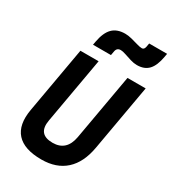

<svg xmlns="http://www.w3.org/2000/svg" viewBox="-225 -1061 1060 1187"><g transform="rotate(30 305.0 -467.5)"><path d="M263.2 9.8Q139.6 9.8 86.7 -49.1Q33.7 -107.9 53.7 -222.7L136.7 -693.4H266.6L183.6 -222.7Q164.1 -114.3 271.5 -114.3Q370.1 -114.3 389.6 -222.7L472.7 -693.4H602.5L519.5 -222.7Q499.5 -107.9 434.6 -49.1Q369.6 9.8 263.2 9.8ZM185.5 -764.6 189.9 -789.1Q202.6 -858.9 234.9 -891.1Q267.1 -923.3 324.7 -923.3Q346.7 -923.3 372.3 -916.7Q397.9 -910.2 420.9 -903.3Q443.8 -896.5 457.5 -896.5Q473.6 -896.5 478 -919.4L482.4 -944.8H610.4L606 -920.4Q594.2 -853 564.7 -822Q535.2 -791 482.9 -791Q460.9 -791 435.8 -798.6Q410.6 -806.2 388.2 -814Q365.7 -821.8 351.6 -821.8Q323.7 -821.8 318.8 -793.9L313.5 -764.6Z"/></g></svg>

Font: Cascadia Code PL
Style: Bold Italic
Weight: 700
Italic angle: -10°
Monospace: yes
Designer: Aaron Bell
Foundry: Saja Typeworks
Version: Version 2404.023; ttfautohint (v1.8.4)